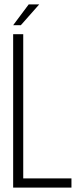

<svg xmlns="http://www.w3.org/2000/svg" viewBox="-20 -856 375 876"><path d="M159 -836 75 -741H40L111 -836ZM40 0V-700H86V-42H306V0Z"/></svg>

Font: Bebas Neue Book
Style: Regular
Weight: 300
Designer: Ryoichi Tsunekawa
Foundry: Ryoichi Tsunekawa
Version: Version 1.003;PS 001.003;hotconv 1.0.88;makeotf.lib2.5.64775